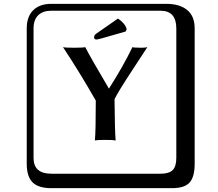

<svg xmlns="http://www.w3.org/2000/svg" viewBox="-20 -774 1140 1006"><path d="M249 -717.8Q204.1 -717.8 179.9 -693.8Q155.8 -669.9 155.8 -625V53.2Q155.8 136.2 249 136.2H820.8Q865.7 136.2 884.8 117.2Q903.8 98.1 903.8 53.2V-625Q903.8 -717.8 820.8 -717.8ZM1000 84Q1000 152.8 973.4 182.4Q946.8 211.9 880.9 211.9H249Q181.2 211.9 150.6 181.4Q120.1 150.9 120.1 84V-625Q120.1 -687 154.1 -720.5Q188 -753.9 249 -753.9H851.1Q920.9 -753.9 960.4 -721.9Q1000 -689.9 1000 -625ZM598.1 -676.8Q635.3 -651.9 644 -621.1L638.2 -608.9L517.1 -574.2Q492.2 -567.4 485.8 -566.9Q472.7 -566.9 473.1 -579.1Q473.1 -590.3 484.9 -598.1ZM580.1 -254.4Q581.5 -86.4 585.9 -38.1Q573.7 -41 530.8 -41Q488.8 -41 477.1 -38.1Q481.9 -85.9 481.9 -247.1Q395 -398.9 310.1 -526.9Q322.3 -523.9 368.2 -523.9Q414.1 -523.9 426.8 -526.9Q453.6 -473.6 550.8 -309.6Q625.5 -426.8 673.8 -526.9Q681.6 -523.9 721.2 -523.9Q742.2 -523.9 752 -526.9Q728 -490.2 692.9 -436.5Q657.7 -382.8 642.1 -358.6Q626.5 -334.5 608.6 -305.2Q590.8 -275.9 580.1 -254.4Z"/></svg>

Font: Linux Biolinum Keyboard
Style: Regular
Weight: 700
Designer: Philipp H. Poll
Foundry: Philipp H. Poll
Version: Version 0.6.1 ; ttfautohint (v0.9)